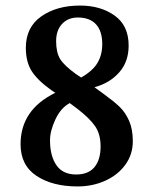

<svg xmlns="http://www.w3.org/2000/svg" viewBox="-20 -658 552 691"><path d="M443 -494Q443 -436 409 -397.5Q375 -359 320 -344L353 -320Q389 -294 410 -274Q431 -254 444.5 -223.5Q458 -193 458 -150Q458 -102 431 -65Q404 -28 358.5 -7.5Q313 13 259 13Q169 13 111.5 -25Q54 -63 54 -139Q54 -263 179 -324L164 -334Q114 -370 93.5 -403Q73 -436 73 -486Q73 -560 128.5 -599Q184 -638 268 -638Q342 -638 392.5 -602Q443 -566 443 -494ZM182 -510Q182 -469 196.5 -445.5Q211 -422 254 -391L272 -379Q314 -403 331 -432Q348 -461 348 -499Q348 -546 325.5 -570.5Q303 -595 260 -595Q225 -595 203.5 -572Q182 -549 182 -510ZM160 -153Q160 -97 183 -63.5Q206 -30 254 -30Q298 -30 320 -56.5Q342 -83 342 -131Q342 -175 322.5 -203.5Q303 -232 259 -266L231 -287Q199 -270 179.5 -228.5Q160 -187 160 -153Z"/></svg>

Font: Gupter
Style: Bold
Weight: 700
Designer: Octavio Pardo
Version: Version 1.000